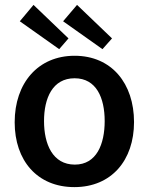

<svg xmlns="http://www.w3.org/2000/svg" viewBox="-20 -755 608 785"><path d="M117 -735 61 -668 222 -554 260 -598ZM295 -735 238 -668 399 -554 438 -598ZM284 10C436 10 528 -100 528 -256C528 -413 437 -527 285 -527C136 -527 40 -416 40 -255C40 -99 132 10 284 10ZM286 -82C195 -82 160 -166 160 -260C160 -354 195 -435 285 -435C374 -435 408 -355 408 -260C408 -166 375 -82 286 -82Z"/></svg>

Font: United Sans SemiBold
Style: Regular
Weight: 600
Designer: Pablo Impallari, Rodrigo Fuenzalida (Modified by Dan O. Williams)
Version: Version 1.000;PS 001.000;hotconv 1.0.88;makeotf.lib2.5.64775